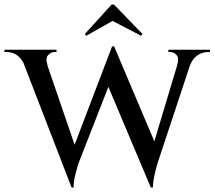

<svg xmlns="http://www.w3.org/2000/svg" viewBox="-33 -821 953 853"><path d="M51 -594H156L309 -147L285 12ZM474 -615 486 -531 316 -96Q316 -96 311 -79.5Q306 -63 300 -38Q294 -13 294 12H285L263 -85L465 -615ZM474 -615 668 -157 637 12 430 -479ZM832 -594 667 -96Q667 -96 662 -78.5Q657 -61 652 -36.5Q647 -12 646 12H637L620 -84L773 -594ZM754 -532Q764 -563 751.5 -576.5Q739 -590 723 -590H715V-600H900V-590Q900 -590 896.5 -590Q893 -590 893 -590Q864 -590 842.5 -574Q821 -558 812 -532ZM178 -532H76Q65 -558 45 -574Q25 -590 -5 -590Q-5 -590 -9 -590Q-13 -590 -13 -590V-600H218V-590H210Q194 -590 181 -576.5Q168 -563 178 -532ZM344 -670 350 -662 467 -728 594 -662 600 -670 473 -801H463Z"/></svg>

Font: Cinzel Eorzea
Style: Regular
Weight: 500
Designer: Natanael Gama
Version: Version 2.000